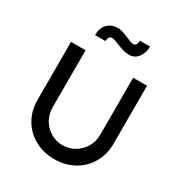

<svg xmlns="http://www.w3.org/2000/svg" viewBox="-211 -1079 1163 1234"><g transform="rotate(30 370.0 -461.5)"><path d="M652 -269Q652 -191 615.5 -128Q579 -65 514.5 -29.5Q450 6 370 6Q290 6 225.5 -29.5Q161 -65 124.5 -128Q88 -191 88 -269V-701H196V-278Q196 -227 220 -186Q244 -145 284.5 -121.5Q325 -98 370 -98Q418 -98 459 -121.5Q500 -145 524.5 -186Q549 -227 549 -278V-701H652ZM306 -929Q325 -929 343 -923Q361 -917 387 -906Q402 -899 416.5 -894Q431 -889 442 -889Q454 -889 461 -900Q468 -911 467 -929H543Q543 -882 518 -848.5Q493 -815 451 -815Q430 -815 408.5 -821Q387 -827 358 -839Q321 -855 304 -855Q292 -855 284.5 -844.5Q277 -834 277 -816H200Q200 -870 229 -899.5Q258 -929 306 -929Z"/></g></svg>

Font: Lexend
Style: Regular
Weight: 400
Designer: Thomas Jockin
Foundry: Lexend
Version: Version 1.000